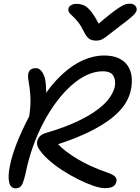

<svg xmlns="http://www.w3.org/2000/svg" viewBox="-20 -1012 764 1045"><path d="M65 13Q38 13 30 -19Q22 -51 34 -110Q44 -162 69.5 -228Q95 -294 139 -379Q144 -412 145.5 -440.5Q147 -469 144.5 -501Q142 -533 135 -574Q129 -607 138.5 -624Q148 -641 175 -641Q202 -641 218.5 -603Q235 -565 230 -474L204 -468Q259 -552 316.5 -605.5Q374 -659 432.5 -684.5Q491 -710 545 -710Q595 -710 627 -694.5Q659 -679 676 -653Q693 -627 696.5 -594Q700 -561 693 -526Q686 -487 662 -448.5Q638 -410 592 -372.5Q546 -335 474 -298.5Q402 -262 296 -227Q334 -187 402.5 -146Q471 -105 561 -74Q596 -62 606.5 -50.5Q617 -39 614 -25Q609 -4 594 4Q579 12 549 12Q525 12 487.5 -1Q450 -14 405.5 -36Q361 -58 317.5 -86.5Q274 -115 240 -146Q206 -177 188 -208Q180 -224 182 -240Q184 -256 196.5 -269.5Q209 -283 232 -289Q333 -319 401.5 -351.5Q470 -384 513 -417Q556 -450 577.5 -481.5Q599 -513 605 -541Q611 -575 597 -599.5Q583 -624 539 -624Q497 -624 453.5 -604Q410 -584 368.5 -547Q327 -510 288.5 -459Q250 -408 217 -345.5Q184 -283 159 -213Q134 -143 119 -67Q111 -33 104 -16Q97 1 87.5 7Q78 13 65 13ZM688 -992Q700 -992 708.5 -987Q717 -982 721 -974Q725 -966 724 -956Q722 -949 715.5 -940Q709 -931 689 -914Q669 -897 626 -865Q590 -838 570.5 -822Q551 -806 537 -798.5Q523 -791 503 -791Q479 -791 464.5 -801.5Q450 -812 436 -841Q419 -875 403.5 -894Q388 -913 375.5 -924Q363 -935 356.5 -944Q350 -953 353 -966Q355 -977 367 -984Q379 -991 396 -991Q419 -991 438.5 -982Q458 -973 478.5 -946Q499 -919 526 -867H498Q551 -913 584 -938.5Q617 -964 636 -975.5Q655 -987 666.5 -989.5Q678 -992 688 -992Z"/></svg>

Font: Shantell Sans
Style: Italic
Weight: 400
Italic angle: -11°
Designer: Stephen Nixon, Anya Danilova, Shantell Martin
Foundry: Arrow Type
Version: Version 1.011;[c5ecc13dd]